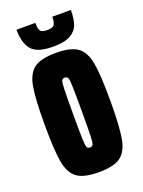

<svg xmlns="http://www.w3.org/2000/svg" viewBox="-131 -726 591 796"><g transform="rotate(-20 165.0 -328.0)"><path d="M20 -255Q20 -368 29.5 -421Q39 -474 69 -496Q99 -518 165 -518Q231 -518 261 -496Q291 -474 300.5 -421Q310 -368 310 -255Q310 -142 300.5 -89Q291 -36 261 -14Q231 8 165 8Q99 8 69 -14Q39 -36 29.5 -89Q20 -142 20 -255ZM184 -255Q184 -334 183 -364Q182 -394 178.5 -401.5Q175 -409 165 -409Q155 -409 151.5 -401.5Q148 -394 147 -364Q146 -334 146 -255Q146 -176 147 -146Q148 -116 151.5 -108.5Q155 -101 165 -101Q175 -101 178.5 -108.5Q182 -116 183 -146Q184 -176 184 -255ZM45 -664H128Q128 -640 134 -629.5Q140 -619 165 -619Q190 -619 196.5 -630Q203 -641 203 -664H285Q285 -625 276 -600Q267 -575 241 -560.5Q215 -546 165 -546Q94 -546 69.5 -576Q45 -606 45 -664Z"/></g></svg>

Font: Saira Ultra Condensed Black
Style: Regular
Weight: 900
Width: 1
Designer: Hector Gatti with collaboration of the Omnibus-Type team
Foundry: Omnibus-Type
Version: Version 1.001; ttfautohint (v1.8)